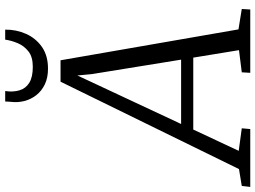

<svg xmlns="http://www.w3.org/2000/svg" viewBox="-205 -863 1008 758"><g transform="rotate(-90 299.0 -484.0)"><path d="M-60 0 -56 -33.5 10.5 -44.5 355.5 -749H440L562 -46.5L642.5 -33.5L640.5 0H390.5L392.5 -33.5L480 -44.5L450.5 -225H166.5L82.5 -45.5L171.5 -33.5L168.5 0ZM188.5 -273H442.5L385.5 -625L380 -682.5L355.5 -630ZM407 -798.5Q371 -798.5 345 -811Q319 -823.5 302.5 -844.5Q286 -865.5 279.2 -891.8Q272.5 -918 276 -945.5Q277 -951.5 276.8 -956.8Q276.5 -962 277.5 -967.5H318.5Q314 -935.5 321.5 -910.8Q329 -886 351.5 -872.2Q374 -858.5 414 -858.5Q453.5 -858.5 475.2 -875.8Q497 -893 507.5 -918Q518 -943 521.5 -967.5H561Q561.5 -923.5 544.2 -885Q527 -846.5 492.8 -822.5Q458.5 -798.5 407 -798.5Z"/></g></svg>

Font: Merriweather 28pt Light
Style: Italic
Weight: 300
Italic angle: -7.8°
Version: Version 2.101